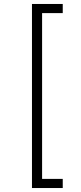

<svg xmlns="http://www.w3.org/2000/svg" viewBox="-20 -812 410 967"><path d="M141 -792H296V-746H192V89H296V135H141Z"/></svg>

Font: Noto Sans Bengali Condensed Light
Style: Regular
Weight: 300
Width: 3
Designer: Jelle Bosma - Monotype Design Team
Foundry: Monotype Imaging Inc.
Version: Version 2.003